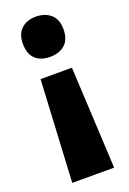

<svg xmlns="http://www.w3.org/2000/svg" viewBox="-143 -614 564 840"><g transform="rotate(-20 138.5 -194.0)"><path d="M235 -470Q235 -423 209 -399.5Q183 -376 139 -376Q96 -376 71 -399.5Q46 -423 46 -470Q46 -515 71.5 -539Q97 -563 139 -563Q182 -563 208.5 -539.5Q235 -516 235 -470ZM66 -299H212L236 175H41Z"/></g></svg>

Font: Noto Sans Myanmar UI Condensed Black
Style: Regular
Weight: 900
Width: 3
Designer: Monotype Design Team
Foundry: Monotype Imaging Inc.
Version: Version 2.103; ttfautohint (v1.8.4.7-5d5b)